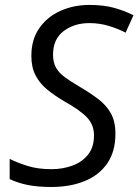

<svg xmlns="http://www.w3.org/2000/svg" viewBox="-20 -744 558 774"><path d="M186.5 9.8Q133.3 9.8 93.3 2Q53.2 -5.9 19 -22V-103.5Q49.8 -87.9 91.3 -75Q132.8 -62 187.5 -62Q232.4 -62 271.5 -76.2Q310.5 -90.3 334.7 -120.4Q358.9 -150.4 358.9 -198.2Q358.9 -241.2 330.3 -271Q301.8 -300.8 236.8 -336.9Q199.7 -358.9 170.2 -383.1Q140.6 -407.2 123.5 -439.7Q106.4 -472.2 106.4 -518.6Q106.4 -585 138.7 -630.9Q170.9 -676.8 224.1 -700.4Q277.3 -724.1 340.3 -724.1Q396.5 -724.1 438 -712.9Q479.5 -701.7 518.1 -682.6L486.3 -612.3Q459 -627 420.7 -638.9Q382.3 -650.9 340.3 -650.9Q279.3 -650.9 236.6 -618.7Q193.8 -586.4 193.8 -523.9Q193.8 -492.2 205.8 -471.2Q217.8 -450.2 241 -433.1Q264.2 -416 298.3 -396Q341.8 -370.6 375 -345.5Q408.2 -320.3 426.8 -287.4Q445.3 -254.4 445.3 -204.6Q445.3 -133.3 412.4 -85.4Q379.4 -37.6 321 -13.9Q262.7 9.8 186.5 9.8Z"/></svg>

Font: Open Sans
Style: Italic
Weight: 400
Italic angle: -12°
Designer: Monotype Design Team
Foundry: Monotype Imaging Inc.
Version: Version 3.000; ttfautohint (v1.8.4)